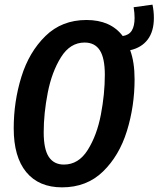

<svg xmlns="http://www.w3.org/2000/svg" viewBox="-20 -791 682 826"><path d="M540 -575Q559 -524 559 -450Q559 -334 526 -227.5Q493 -121 423 -53Q353 15 247 15Q147 15 93 -50.5Q39 -116 39 -239Q39 -354 72 -460.5Q105 -567 175.5 -636Q246 -705 352 -705Q456 -705 508 -636Q535 -640 547 -659.5Q559 -679 559 -714Q559 -734 555 -760L636 -771Q642 -743 642 -714Q642 -656 615.5 -621Q589 -586 540 -575ZM431 -469Q431 -541 409.5 -574.5Q388 -608 344 -608Q282 -608 242.5 -545Q203 -482 185.5 -392.5Q168 -303 168 -222Q168 -149 190 -116Q212 -83 255 -83Q318 -83 357.5 -146Q397 -209 414 -298Q431 -387 431 -469Z"/></svg>

Font: Fira Sans Extra Condensed Medium
Style: Italic
Weight: 500
Width: 3
Italic angle: -8°
Designer: Carrois Corporate & Edenspiekermann AG
Foundry: Carrois Corporate GbR & Edenspiekermann AG
Version: Version 4.203